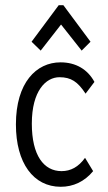

<svg xmlns="http://www.w3.org/2000/svg" viewBox="-20 -705 415 736"><path d="M136 -511 214 -611 293 -511 327 -545 223 -685H205L101 -545ZM213 11C261 11 304 -9 337 -49L306 -100C281 -65 251 -49 216 -49C148 -49 102 -109 102 -231C102 -357 156 -409 208 -409C252 -409 278 -392 308 -346L342 -391C316 -439 271 -466 212 -466C119 -466 41 -388 41 -228C41 -80 108 11 213 11Z"/></svg>

Font: Inconsolata Condensed
Style: Regular
Weight: 400
Width: 3
Monospace: yes
Designer: Raph Levien, Cyreal, Brenton Simpson
Foundry: Raph Levien, Cyreal, Google
Version: Version 3.100